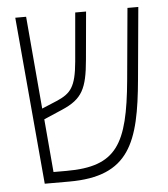

<svg xmlns="http://www.w3.org/2000/svg" viewBox="-46 -628 587 670"><g transform="rotate(-5 247.0 -293.0)"><path d="M84 0H170C381 0 420 -115 440 -335L463 -586H425L402 -335C381 -111 339 -38 164 -38H118L102 -224L167 -252C239 -283 256 -318 265 -419L280 -586H242L227 -415C219 -326 200 -306 153 -285L98 -262L70 -586H32Z"/></g></svg>

Font: Noto Sans Hebrew ExtraCondensed ExtraLight
Style: Regular
Weight: 200
Width: 2
Designer: Monotype Design Team
Foundry: Monotype Imaging Inc.
Version: Version 2.004